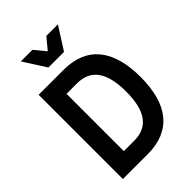

<svg xmlns="http://www.w3.org/2000/svg" viewBox="-295 -1166 1289 1289"><g transform="rotate(-45 350.0 -521.5)"><path d="M83 0H319C538 0 652 -137 652 -400C652 -663 538 -800 319 -800H83ZM157 -1043 259 -883H407L509 -1043H399L333 -963L267 -1043ZM220 -128V-672H319C450 -672 514 -583 514 -400C514 -217 450 -128 319 -128Z"/></g></svg>

Font: Martian Mono Std Md
Style: Regular
Weight: 500
Monospace: yes
Designer: Roman Shamin
Foundry: Evil Martians
Version: Version 1.000